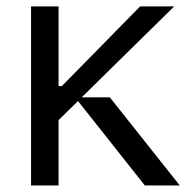

<svg xmlns="http://www.w3.org/2000/svg" viewBox="-20 -565 580 585"><path d="M527.7 0H421.2L217.7 -257.1L158.4 -198.9V0H74.6V-545.5H158.4V-302.6H168.3L407 -545.5H510.7L229 -268.5H314.6Z"/></svg>

Font: Riot Sans
Style: Regular
Weight: 400
Designer: Rasmus Andersson
Foundry: rsms
Version: Version 4.001